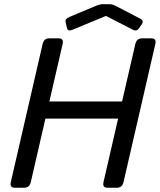

<svg xmlns="http://www.w3.org/2000/svg" viewBox="-20 -880 749 900"><path d="M287.6 -775.9Q283.7 -791.5 306.2 -800.8L427.2 -851.6Q448.2 -860.4 460.4 -860.4H494.6Q506.8 -860.4 523.9 -851.6L638.2 -792Q655.3 -782.7 645 -767.1L631.3 -747.1Q621.1 -731.4 602.5 -740.7L477.1 -805.2H476.1L320.3 -740.7Q298.3 -731.4 294.4 -747.1ZM48.8 0Q24.4 0 30.8 -26.9L179.7 -673.3Q186 -700.2 210.4 -700.2H255.4Q279.8 -700.2 273.4 -673.3L211.4 -404.3H552.2L614.3 -673.3Q620.6 -700.2 645 -700.2H689.9Q714.4 -700.2 708 -673.3L559.1 -26.9Q552.7 0 528.3 0H483.4Q459 0 465.3 -26.9L533.7 -324.2H192.9L124.5 -26.9Q118.2 0 93.8 0Z"/></svg>

Font: Istok Web
Style: Italic
Weight: 400
Italic angle: -13°
Designer: Andrey V. Panov
Foundry: Andrey V. Panov
Version: Version 1.0.2g